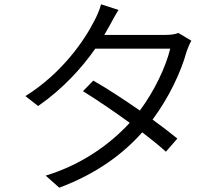

<svg xmlns="http://www.w3.org/2000/svg" viewBox="-20 -830 1040 891"><path d="M530 -784 449 -810C443 -786 428 -752 419 -736C373 -644 269 -491 98 -384L157 -338C271 -417 360 -515 422 -604H770C749 -518 696 -407 629 -317C557 -367 481 -417 413 -456L365 -407C431 -366 509 -313 582 -260C491 -161 360 -66 192 -15L255 41C427 -23 552 -116 640 -216C682 -184 720 -153 750 -126L803 -187C770 -214 731 -244 688 -275C764 -377 820 -496 846 -591C851 -605 860 -628 868 -641L808 -677C793 -671 773 -668 747 -668H464C473 -683 481 -697 488 -710C498 -728 514 -759 530 -784Z"/></svg>

Font: Source Han Sans JP Normal
Style: Regular
Weight: 350
Designer: Ryoko NISHIZUKA 西塚涼子 (kana, bopomofo & ideographs); Paul D. Hunt (Latin, Greek & Cyrillic); Sandoll Communications 산돌커뮤니
Foundry: Adobe
Version: Version 2.002;hotconv 1.0.116;makeotfexe 2.5.65601